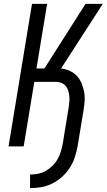

<svg xmlns="http://www.w3.org/2000/svg" viewBox="-20 -755 550 990"><path d="M135 215V145Q155 145 175.5 141Q196 137 214.5 127Q233 117 249.5 101Q266 85 276.5 66.5Q287 48 293 28.5Q299 9 303 -11L334 -200Q336 -215 337.5 -229.5Q339 -244 337.5 -258.5Q336 -273 332 -287Q328 -301 319 -311.5Q310 -322 296.5 -327.5Q283 -333 268 -333H157L102 0H24L145 -735H223L168 -402H209L421 -735H510L295 -402Q319 -399 340 -389.5Q361 -380 376 -364Q391 -348 400 -327Q409 -306 413.5 -283Q418 -260 416.5 -236Q415 -212 411 -188L380 0Q375 28 365.5 56.5Q356 85 339.5 110.5Q323 136 299.5 157Q276 178 249 191.5Q222 205 192.5 210Q163 215 135 215Z"/></svg>

Font: Iosevka Oblique
Style: Regular
Weight: 400
Italic angle: -9°
Monospace: yes
Designer: Belleve Invis
Foundry: Belleve Invis
Version: Version 32.5.0; ttfautohint (v1.8.4)